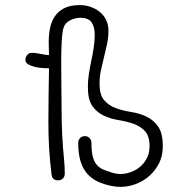

<svg xmlns="http://www.w3.org/2000/svg" viewBox="-20 -714 741 756"><path d="M621 -138Q621 -97 603 -65Q585 -33 556.5 -12Q528 9 492 17.5Q456 26 419 18Q388 12 364 0.5Q340 -11 323 -30.5Q306 -50 297 -79.5Q288 -109 288 -152Q288 -163 295.5 -170.5Q303 -178 314 -178Q325 -178 332.5 -170.5Q340 -163 340 -152Q340 -119 345 -98.5Q350 -78 360.5 -65.5Q371 -53 386.5 -46.5Q402 -40 422 -34Q447 -26 473 -30.5Q499 -35 520.5 -49Q542 -63 555.5 -86Q569 -109 569 -138Q569 -178 551 -197.5Q533 -217 506 -226.5Q479 -236 447.5 -241Q416 -246 389 -258.5Q362 -271 344 -296Q326 -321 326 -371Q326 -397 330 -423Q334 -449 339.5 -475Q345 -501 349 -526.5Q353 -552 353 -578Q353 -608 340.5 -626Q328 -644 296 -644Q276 -644 256 -634Q236 -624 230 -604Q225 -587 223 -550.5Q221 -514 221 -472.5Q221 -431 221.5 -393.5Q222 -356 222 -338Q222 -287 223 -236Q224 -185 228 -134Q230 -108 232.5 -82.5Q235 -57 235 -31Q235 -19 228 -11.5Q221 -4 208 -4Q186 -4 183 -27Q170 -130 170.5 -236Q171 -342 173 -445Q164 -445 148.5 -446Q133 -447 118 -450.5Q103 -454 91.5 -460.5Q80 -467 80 -478Q80 -489 87 -497.5Q94 -506 105 -506Q121 -506 138.5 -502Q156 -498 173 -497L172 -536Q171 -567 175.5 -595.5Q180 -624 193.5 -646Q207 -668 231.5 -681Q256 -694 294 -694Q316 -694 336.5 -687Q357 -680 373 -667Q389 -654 398 -635Q407 -616 407 -593Q407 -566 401.5 -540.5Q396 -515 389.5 -489Q383 -463 377.5 -437.5Q372 -412 372 -385Q372 -340 390.5 -319Q409 -298 436.5 -288Q464 -278 496.5 -273Q529 -268 556.5 -255Q584 -242 602.5 -216Q621 -190 621 -138Z"/></svg>

Font: Wynona
Style: Regular
Weight: 400
Italic angle: -12°
Designer: Kanati
Foundry: Kanati and Michael Everson
Version: Version 2.000